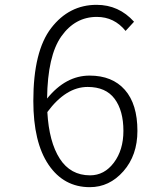

<svg xmlns="http://www.w3.org/2000/svg" viewBox="-20 -762 589 795"><path d="M353 -36Q412 -36 451.5 -88.5Q491 -141 491 -220Q491 -304 454.5 -353Q418 -402 343 -402Q253 -402 176 -298Q183 -174 227.5 -105Q272 -36 353 -36ZM535 -672 500 -634Q453 -692 381 -692Q291 -692 234 -611.5Q177 -531 175 -354Q252 -449 351 -449Q445 -449 497 -390Q549 -331 549 -220Q549 -119 491 -53Q433 13 352 13Q244 13 181 -80Q118 -173 118 -344Q118 -550 192 -646Q266 -742 380 -742Q472 -742 535 -672Z"/></svg>

Font: NotoSansHansLight
Style: Regular
Weight: 300
Designer: Ryoko NISHIZUKA  (kana & ideographs); Paul D. Hunt (Latin, Greek & Cyrillic); Wenlong ZHANG  (bopomofo); Sandoll Communi
Foundry: Adobe Systems Incorporated
Version: Version 1.00;December 8, 2021;FontCreator 13.0.0.2675 64-bit